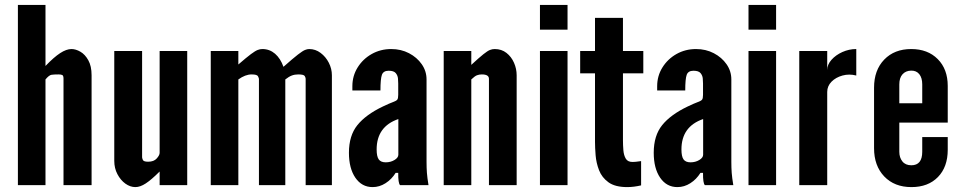

<svg xmlns="http://www.w3.org/2000/svg" viewBox="-20 -755 3915 783"><path d="M53 0H165.5V-431Q180 -448.5 190 -450Q200 -451.5 219 -451.5Q229 -451.5 234 -449Q239 -446.5 239 -434V0H353.5V-448Q353.5 -485.5 340.2 -509.2Q327 -533 308 -544Q289 -555 271.5 -555Q251 -555 225.5 -538.5Q200 -522 165.5 -486V-735H53Z M532 8Q551.5 8 574.2 -6.8Q597 -21.5 631 -55.5V0H743.5V-547H631V-131.5Q631 -122 619.2 -108.8Q607.5 -95.5 584 -95.5Q565.5 -95.5 562.5 -103Q559.5 -110.5 559.5 -113.5V-547H446V-99Q446 -69 458.8 -44.8Q471.5 -20.5 491.2 -6.2Q511 8 532 8Z M1241 -555Q1233 -555 1223.8 -551.2Q1214.5 -547.5 1195 -532.5Q1175.5 -517.5 1136 -482.5Q1124 -516.5 1101.8 -535.8Q1079.5 -555 1050 -555Q1040.5 -555 1030.8 -551.2Q1021 -547.5 1003.2 -534.2Q985.5 -521 952 -492V-547H839.5V0H952V-431Q980.5 -451.5 1006 -451.5Q1028.5 -451.5 1032.2 -443.8Q1036 -436 1036 -433V0H1143.5V-431Q1158 -442.5 1170 -447Q1182 -451.5 1196 -451.5Q1219 -451.5 1222.8 -444.8Q1226.5 -438 1226.5 -434V0H1333.5V-448Q1333.5 -474.5 1321 -499Q1308.5 -523.5 1287.5 -539.2Q1266.5 -555 1241 -555Z M1499.5 8Q1527.5 8 1552.2 -7.8Q1577 -23.5 1593.5 -50H1604Q1603.5 -8 1611.5 0H1727.5Q1722.5 -30 1721 -50.2Q1719.5 -70.5 1719.5 -95V-431Q1719.5 -465 1700 -493Q1680.5 -521 1648 -538Q1615.5 -555 1575.5 -555Q1532 -555 1496 -534.8Q1460 -514.5 1438.5 -480Q1417 -445.5 1417 -403.5V-386H1531.5Q1531.5 -433.5 1537.5 -450Q1543.5 -466.5 1565 -466.5Q1586 -466.5 1594 -456.8Q1602 -447 1603 -434.8Q1604 -422.5 1604 -414.5V-368Q1604 -353.5 1600 -348.5Q1596 -343.5 1582.8 -338.8Q1569.5 -334 1541 -320.5Q1472 -287.5 1437.5 -244.8Q1403 -202 1403 -132Q1403 -68.5 1429.2 -30.2Q1455.5 8 1499.5 8ZM1553 -93Q1533 -93 1524.5 -105Q1516 -117 1516 -145.5Q1516 -239 1604.5 -269.5V-124Q1604.5 -112 1588.8 -102.5Q1573 -93 1553 -93Z M1789.5 0H1902V-431Q1916 -444.5 1925 -448Q1934 -451.5 1945 -451.5Q1974 -451.5 1974 -433.5V0H2087V-448Q2087 -474.5 2076.2 -499Q2065.5 -523.5 2045.5 -539.2Q2025.5 -555 1997.5 -555Q1987.5 -555 1978 -551.2Q1968.5 -547.5 1951.5 -534Q1934.5 -520.5 1902 -490.5V-547H1789.5Z M2182 -634H2294.5V-735H2182ZM2182 0H2294.5V-547H2182Z M2538 8Q2564.5 8 2594.5 1V-98Q2578.5 -96 2572.5 -95.2Q2566.5 -94.5 2559.5 -94.5Q2540 -94.5 2532 -108Q2524 -121.5 2522.2 -142Q2520.5 -162.5 2520.5 -184V-456H2603.5V-547H2520.5V-682H2406.5V-547H2346V-456H2406.5V-176Q2406.5 -153 2409 -121.8Q2411.5 -90.5 2423 -60.8Q2434.5 -31 2461.5 -11.5Q2488.5 8 2538 8Z M2742.5 8Q2770.5 8 2795.2 -7.8Q2820 -23.5 2836.5 -50H2847Q2846.5 -8 2854.5 0H2970.5Q2965.5 -30 2964 -50.2Q2962.5 -70.5 2962.5 -95V-431Q2962.5 -465 2943 -493Q2923.5 -521 2891 -538Q2858.5 -555 2818.5 -555Q2775 -555 2739 -534.8Q2703 -514.5 2681.5 -480Q2660 -445.5 2660 -403.5V-386H2774.5Q2774.5 -433.5 2780.5 -450Q2786.5 -466.5 2808 -466.5Q2829 -466.5 2837 -456.8Q2845 -447 2846 -434.8Q2847 -422.5 2847 -414.5V-368Q2847 -353.5 2843 -348.5Q2839 -343.5 2825.8 -338.8Q2812.5 -334 2784 -320.5Q2715 -287.5 2680.5 -244.8Q2646 -202 2646 -132Q2646 -68.5 2672.2 -30.2Q2698.5 8 2742.5 8ZM2796 -93Q2776 -93 2767.5 -105Q2759 -117 2759 -145.5Q2759 -239 2847.5 -269.5V-124Q2847.5 -112 2831.8 -102.5Q2816 -93 2796 -93Z M3032.5 -634H3145V-735H3032.5ZM3032.5 0H3145V-547H3032.5Z M3239.5 0H3353.5V-380Q3353.5 -404 3371 -421.8Q3388.5 -439.5 3415.8 -447Q3443 -454.5 3472 -447V-555Q3442.5 -555 3415.2 -542.8Q3388 -530.5 3370.8 -511Q3353.5 -491.5 3353.5 -469.5V-547H3239.5Z M3697 8Q3765 8 3805 -33Q3845 -74 3845 -144V-196H3741V-136Q3741 -81 3696.5 -81Q3672.5 -81 3660 -96.8Q3647.5 -112.5 3647.5 -136V-255H3845V-404.5Q3845 -473 3804.2 -514Q3763.5 -555 3696 -555Q3627.5 -555 3586 -512Q3544.5 -469 3544.5 -397.5V-150.5Q3544.5 -79 3586 -35.5Q3627.5 8 3697 8ZM3647.5 -334V-411Q3647.5 -437.5 3660.5 -452Q3673.5 -466.5 3695.5 -467Q3717 -467.5 3729 -452.5Q3741 -437.5 3741 -411V-334Z"/></svg>

Font: League Gothic SemiExpanded
Style: Regular
Weight: 400
Width: 6
Designer: The League of Moveable Type
Version: Version 1.600; ttfautohint (v1.8.3)